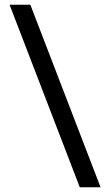

<svg xmlns="http://www.w3.org/2000/svg" viewBox="-20 -731 454 812"><path d="M317.4 61H405.3L108.4 -710.9H20.5Z"/></svg>

Font: Bert Sans
Style: Regular
Weight: 400
Designer: Christian Robertson (Google), Cristiano Sobral
Foundry: Google, Cristiano Sobral
Version: Version 3.101